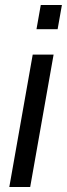

<svg xmlns="http://www.w3.org/2000/svg" viewBox="-20 -743 266 763"><path d="M125 -627 142 -723H226L209 -627ZM17 0 110 -526H193L100 0Z"/></svg>

Font: Archivo SemiCondensed
Style: Italic
Weight: 400
Width: 4
Italic angle: -10°
Designer: Hector Gatti
Foundry: Omnibus-Type
Version: Version 2.001